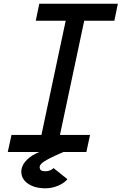

<svg xmlns="http://www.w3.org/2000/svg" viewBox="-20 -820 656 1036"><path d="M184 0 354 -800H454L284 0ZM22 0 42 -92H466L446 0ZM173 -708 192 -800H616L597 -708ZM225 196Q167 196 131 171Q95 146 95 106Q95 78 116 52.5Q137 27 171.5 9.5Q206 -8 244 -12L323 0Q273 21 244.5 36Q216 51 204.5 62Q193 73 194 85Q195 94 201.5 99Q208 104 226 104Q240 104 251 99Q262 94 269 87L344 147Q325 169 292.5 182.5Q260 196 225 196Z"/></svg>

Font: Victor Mono Thin
Style: Italic
Weight: 100
Italic angle: -12°
Monospace: yes
Designer: Rune Bjørnerås
Version: Version 1.561;gftools[0.9.30]